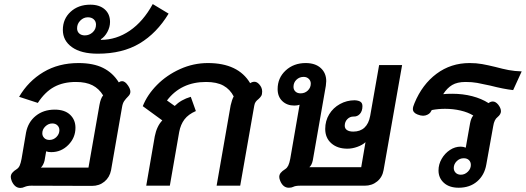

<svg xmlns="http://www.w3.org/2000/svg" viewBox="-20 -913 2585 944"><path d="M80 11Q53 11 38 -22Q33 -35 33 -43Q33 -54 40 -63Q47 -72 63 -82Q72 -88 77 -99.5Q82 -111 86 -132L108 -261Q118 -313 156 -343.5Q194 -374 249 -374Q298 -374 324.5 -349Q351 -324 351 -285Q351 -236 316 -200.5Q281 -165 232 -165Q216 -165 207 -169L199 -123Q197 -114 192 -104Q187 -94 181 -89H415L469 -397Q475 -430 487 -444Q467 -477 435 -493.5Q403 -510 353 -510Q291 -510 246 -485.5Q201 -461 166 -407L74 -437Q119 -514 193.5 -558.5Q268 -603 366 -603Q439 -603 487 -579Q535 -555 564 -508Q572 -514 580 -514Q595 -514 609 -493Q621 -476 621 -462Q621 -450 611 -440Q598 -427 590.5 -416Q583 -405 580 -386L526 -76Q519 -41 493.5 -20Q468 1 432 1L134 0Q115 0 101 6Q91 11 80 11ZM272 -273Q272 -287 262.5 -296.5Q253 -306 237 -306Q218 -306 203 -291.5Q188 -277 188 -258Q188 -244 197.5 -234.5Q207 -225 223 -225Q243 -225 257.5 -239.5Q272 -254 272 -273Z M289 -766Q289 -820 327 -855Q365 -890 424 -890Q469 -890 495 -867Q521 -844 521 -805Q521 -780 508 -756Q495 -732 476 -720V-717Q552 -717 618 -762Q684 -807 731 -893L809 -846Q751 -750 666.5 -699.5Q582 -649 461 -649Q379 -649 334 -681Q289 -713 289 -766ZM452 -792Q452 -808 441 -818Q430 -828 412 -828Q391 -828 375 -812Q359 -796 359 -774Q359 -758 369.5 -748.5Q380 -739 397 -739Q419 -739 435.5 -754Q452 -769 452 -792Z M741 -243Q751 -293 778 -321L682 -391Q704 -447 752 -495.5Q800 -544 865.5 -573.5Q931 -603 1002 -603Q1151 -603 1210 -504Q1220 -511 1231 -511Q1243 -511 1254 -499Q1269 -483 1269 -463Q1269 -449 1264.5 -441.5Q1260 -434 1251 -426Q1242 -419 1237 -412Q1232 -405 1230 -393L1161 0H1045L1114 -395Q1120 -422 1129 -439Q1111 -474 1078.5 -492Q1046 -510 993 -510Q870 -510 801 -419L839 -392Q870 -423 918 -437L943 -367Q906 -351 887 -326Q868 -301 861 -264L815 0H699Z M1400 10Q1372 10 1358 -23Q1353 -35 1353 -43Q1353 -54 1360 -63Q1367 -72 1383 -82Q1392 -88 1397.5 -99.5Q1403 -111 1407 -132L1453 -398Q1442 -394 1427 -394Q1391 -394 1368 -416Q1345 -438 1345 -475Q1345 -530 1384.5 -566.5Q1424 -603 1483 -603Q1530 -603 1557 -578.5Q1584 -554 1584 -514Q1584 -507 1582 -491L1518 -125Q1513 -101 1501 -91H1756L1777 -214Q1762 -200 1737 -191Q1712 -182 1688 -182Q1639 -182 1609 -208.5Q1579 -235 1579 -279Q1579 -319 1598.5 -351Q1618 -383 1651.5 -401.5Q1685 -420 1724 -420Q1743 -419 1752.5 -412.5Q1762 -406 1762 -391Q1762 -367 1749.5 -353Q1737 -339 1718 -340Q1700 -340 1687.5 -327Q1675 -314 1675 -295Q1675 -281 1686 -273.5Q1697 -266 1717 -266Q1751 -266 1772 -285.5Q1793 -305 1800 -343L1844 -593H1957L1866 -77Q1860 -42 1834.5 -21Q1809 0 1773 0H1455Q1432 0 1421 6Q1413 10 1400 10ZM1508 -502Q1508 -516 1498 -525.5Q1488 -535 1473 -535Q1452 -535 1437.5 -521Q1423 -507 1423 -486Q1423 -472 1432.5 -463Q1442 -454 1458 -454Q1479 -454 1493.5 -468Q1508 -482 1508 -502Z M2136 -75Q2136 -105 2151.5 -132Q2167 -159 2192 -175.5Q2217 -192 2245 -192Q2258 -192 2270 -187L2291 -306Q2296 -333 2307 -345Q2281 -361 2244.5 -369.5Q2208 -378 2168 -378Q2135 -378 2103 -372L2095 -359Q2090 -353 2080.5 -348.5Q2071 -344 2060 -344Q2048 -344 2033 -350Q2010 -359 2010 -377Q2010 -388 2018 -406Q2056 -498 2126.5 -550.5Q2197 -603 2289 -603Q2322 -603 2350 -598Q2378 -593 2415 -584Q2452 -574 2481 -568.5Q2510 -563 2545 -562L2503 -470Q2457 -475 2391 -492Q2351 -501 2326 -505.5Q2301 -510 2269 -510Q2228 -510 2203 -495Q2178 -480 2159 -450Q2174 -452 2204 -452Q2256 -452 2302 -440Q2348 -428 2382 -406Q2392 -414 2403 -414Q2417 -414 2430 -398Q2443 -381 2443 -366Q2443 -351 2426 -337Q2410 -325 2405 -293L2371 -104Q2362 -52 2326 -21Q2290 10 2235 10Q2189 10 2162.5 -14Q2136 -38 2136 -75ZM2295 -102Q2295 -117 2285.5 -126Q2276 -135 2260 -135Q2240 -135 2225.5 -120.5Q2211 -106 2211 -87Q2211 -73 2220.5 -63.5Q2230 -54 2246 -54Q2265 -54 2280 -68.5Q2295 -83 2295 -102Z"/></svg>

Font: Niramit SemiBold
Style: Italic
Weight: 600
Italic angle: -10°
Designer: Katatrad Aksorn Co.,Ltd.
Foundry: Cadson Demak Co.,Ltd.
Version: Version 1.001; ttfautohint (v1.6)